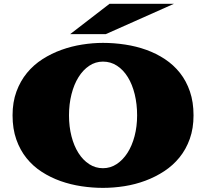

<svg xmlns="http://www.w3.org/2000/svg" viewBox="-20 -937 1049 977"><path d="M537.1 -917.5H864.7L518.1 -763.2H336.9ZM43.9 -350.1Q43.9 -417.5 63.7 -471.2Q83.5 -524.9 117.2 -565.9Q150.9 -606.9 196.3 -636Q241.7 -665 292.7 -683.3Q343.8 -701.7 397.9 -710.2Q452.1 -718.8 503.9 -718.8Q560.5 -718.8 616.9 -710.2Q673.3 -701.7 724.4 -683.3Q775.4 -665 819.3 -636Q863.3 -606.9 895.8 -565.9Q928.2 -524.9 946.5 -471.2Q964.8 -417.5 964.8 -350.1Q964.8 -283.7 945.8 -230.5Q926.8 -177.2 893.6 -136.2Q860.4 -95.2 815.7 -65.9Q771 -36.6 720 -17.6Q668.9 1.5 613.5 10.3Q558.1 19 503.9 19Q449.7 19 394.5 10.7Q339.4 2.4 288.3 -15.6Q237.3 -33.7 192.6 -62.5Q147.9 -91.3 115 -132.3Q82 -173.3 63 -227.3Q43.9 -281.2 43.9 -350.1ZM331.1 -350.1Q331.1 -292.5 343.8 -243.4Q356.4 -194.3 379.4 -158.2Q402.3 -122.1 434.1 -101.6Q465.8 -81.1 503.9 -81.1Q542 -81.1 573.7 -102.1Q605.5 -123 628.7 -159.2Q651.9 -195.3 664.8 -244.4Q677.7 -293.5 677.7 -350.1Q677.7 -407.2 665.5 -457.3Q653.3 -507.3 630.6 -544.2Q607.9 -581.1 575.7 -602.3Q543.5 -623.5 503.9 -623.5Q465.8 -623.5 434.1 -602.3Q402.3 -581.1 379.4 -544.2Q356.4 -507.3 343.8 -457.3Q331.1 -407.2 331.1 -350.1Z"/></svg>

Font: Goblin One
Style: Regular
Weight: 400
Designer: Riccardo De Franceschi
Foundry: Sorkin Type Co.
Version: Version 1.001